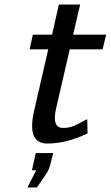

<svg xmlns="http://www.w3.org/2000/svg" viewBox="-20 -625 489 848"><path d="M138 51H215L205 90Q199 121 184 143L143 203H101L140 127H121ZM111 -407 125 -472H210L240 -605H334L303 -472H449L433 -407H288L228 -147Q208 -60 258 -60Q280 -60 298 -66Q311 -70 326 -78Q341 -86 351.5 -92Q362 -98 365 -98Q366 -88 366 -67Q366 -46 367 -36Q274 9 189 9Q97 9 131 -137L193 -407Z"/></svg>

Font: Coval
Style: Italic
Weight: 400
Foundry: Context Ltd
Version: Version 001.000